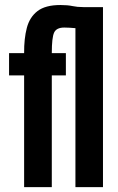

<svg xmlns="http://www.w3.org/2000/svg" viewBox="-20 -764 480 784"><path d="M78.5 0H191.5V-456H249V-547H191.5Q191.5 -610.5 201 -631Q210.5 -651.5 242.5 -651.5Q251.5 -651.5 264.2 -650.8Q277 -650 288 -649V0H400.5V-735H320Q295.5 -735 276 -739.2Q256.5 -743.5 226.5 -743.5Q165.5 -743.5 133.2 -718.8Q101 -694 89.5 -650Q78 -606 78.5 -547H17V-456H78.5Z"/></svg>

Font: League Gothic SemiExpanded
Style: Regular
Weight: 400
Width: 6
Designer: The League of Moveable Type
Version: Version 1.600; ttfautohint (v1.8.3)